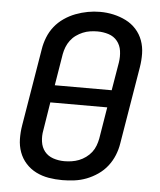

<svg xmlns="http://www.w3.org/2000/svg" viewBox="-53 -792 707 847"><g transform="rotate(5 300.0 -369.0)"><path d="M254 8Q223 8 193.5 3Q164 -2 138 -15Q112 -28 92.5 -49.5Q73 -71 63 -98.5Q53 -126 52.5 -156.5Q52 -187 57 -217L114 -560Q118 -586 128.5 -612.5Q139 -639 156.5 -661Q174 -683 198 -699.5Q222 -716 248.5 -726Q275 -736 302 -741Q329 -746 356 -746Q387 -746 416 -739.5Q445 -733 471 -720Q497 -707 516.5 -685.5Q536 -664 546 -636.5Q556 -609 556.5 -578.5Q557 -548 552 -518L495 -175Q491 -149 480.5 -123Q470 -97 452.5 -74.5Q435 -52 411 -35.5Q387 -19 361 -9Q335 1 307.5 4.5Q280 8 254 8ZM185 -406H437L458 -531Q462 -557 458.5 -582Q455 -607 440 -625.5Q425 -644 401.5 -651.5Q378 -659 352 -659Q336 -659 319.5 -656.5Q303 -654 287.5 -647.5Q272 -641 258 -631Q244 -621 233.5 -607Q223 -593 217 -577.5Q211 -562 208 -546ZM256 -76Q272 -76 288.5 -78.5Q305 -81 320.5 -87Q336 -93 350.5 -103.5Q365 -114 375.5 -127.5Q386 -141 392 -157Q398 -173 401 -189L424 -329H172L152 -204Q147 -179 150.5 -153.5Q154 -128 168.5 -110Q183 -92 206.5 -84Q230 -76 256 -76Z"/></g></svg>

Font: Iosevka Curly MdExObl
Style: Regular
Weight: 500
Width: 7
Italic angle: -9°
Monospace: yes
Designer: Belleve Invis
Foundry: Belleve Invis
Version: Version 11.1.0; ttfautohint (v1.8.3)